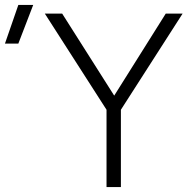

<svg xmlns="http://www.w3.org/2000/svg" viewBox="-164 -755 774 775"><path d="M266 0V-312L17 -700H87L297 -369L505 -700H573L324 -312V0ZM-144 -579 -90 -735H-30L-90 -579Z"/></svg>

Font: Geologica Cursive Thin
Style: Regular
Weight: 250
Designer: Sindre Bremnes, Frode Helland
Foundry: Monokrom Skriftforlag AS
Version: Version 1.010;gftools[0.9.28]